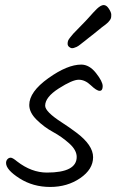

<svg xmlns="http://www.w3.org/2000/svg" viewBox="-20 -758 461 761"><path d="M302 -502Q334 -502 360.5 -468.5Q387 -435 387 -416.5Q387 -398 375 -398Q363 -398 340 -420Q317 -442 292 -442Q267 -442 213 -407.5Q159 -373 159 -339Q159 -315 226 -272Q254 -254 282 -233Q349 -183 349 -135Q349 -87 298 -52Q247 -17 179 -17Q111 -17 57.5 -51Q4 -85 4 -112Q4 -121 9.5 -127Q15 -133 22.5 -133Q30 -133 48 -118Q105 -74 166 -74Q284 -74 284 -136Q284 -163 254.5 -189.5Q225 -216 190 -235Q155 -254 125.5 -283Q96 -312 96 -342Q96 -394 171.5 -448Q247 -502 302 -502ZM270 -624Q287 -642 303.5 -658.5Q320 -675 331.5 -688Q343 -701 349.5 -708Q356 -715 364 -723Q380 -738 391 -738Q402 -738 411.5 -723.5Q421 -709 421 -700Q421 -691 420 -687Q419 -683 415.5 -678Q412 -673 408.5 -669.5Q405 -666 397.5 -660Q390 -654 384 -650Q364 -633 352 -624Q340 -615 331.5 -608Q323 -601 318.5 -597.5Q314 -594 307.5 -589Q301 -584 298 -581.5Q295 -579 290.5 -576Q286 -573 283.5 -572Q281 -571 278 -570Q272 -567 266 -567Q260 -567 254 -572Q248 -577 248 -584.5Q248 -592 250 -597Q252 -602 258.5 -610Q265 -618 270 -624Z"/></svg>

Font: Kalam Light
Style: Regular
Weight: 300
Version: Version 2.001;PS 1.0;hotconv 1.0.79;makeotf.lib2.5.61930; tt